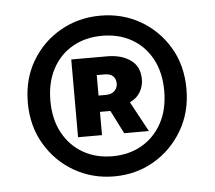

<svg xmlns="http://www.w3.org/2000/svg" viewBox="-41 -862 617 551"><g transform="rotate(-5 267.5 -586.5)"><path d="M267 -355Q204 -355 152 -385Q100 -415 69 -467.5Q38 -520 38 -587Q38 -655 69 -707Q100 -759 152 -788.5Q204 -818 267 -818Q330 -818 381.5 -788.5Q433 -759 464 -707Q495 -655 495 -587Q495 -520 464 -467.5Q433 -415 381.5 -385Q330 -355 267 -355ZM267 -413Q315 -413 352 -434.5Q389 -456 410 -495Q431 -534 431 -587Q431 -640 410 -679Q389 -718 352 -739Q315 -760 267 -760Q219 -760 182 -739Q145 -718 124 -679Q103 -640 103 -587Q103 -534 124 -495Q145 -456 182 -434.5Q219 -413 267 -413ZM173 -476V-700H277Q317 -700 343.5 -681.5Q370 -663 370 -625Q370 -606 360 -589Q350 -572 330 -563L377 -476H306L272 -543H242V-476ZM242 -590H263Q280 -590 288.5 -599Q297 -608 297 -620Q297 -633 289 -641Q281 -649 264 -649H242Z"/></g></svg>

Font: Noto Sans HK Thin Black
Style: Regular
Weight: 900
Version: Version 2.004-H2;hotconv 1.0.118;makeotfexe 2.5.65603